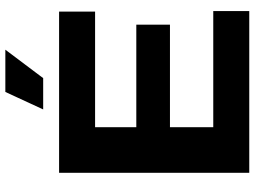

<svg xmlns="http://www.w3.org/2000/svg" viewBox="-140 -836 975 736"><g transform="rotate(-90 348.0 -467.5)"><path d="M54 0V-729H672V-591H189L229 -630V-99L189 -138H674V0ZM192 -304V-433H622V-304ZM297 -790 364 -935H526L417 -790Z"/></g></svg>

Font: Mona Sans Expanded
Style: Bold
Weight: 700
Width: 7
Designer: Deni Anggara
Foundry: GitHub
Version: Version 2.000